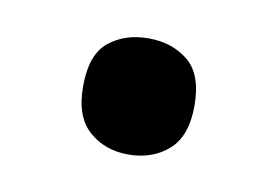

<svg xmlns="http://www.w3.org/2000/svg" viewBox="-34 -471 339 236"><g transform="rotate(10 136.0 -352.5)"><path d="M67 -353Q67 -393 87 -409Q107 -425 136 -425Q166 -425 186 -408.5Q206 -392 206 -353Q206 -315 186 -297.5Q166 -280 136 -280Q107 -280 87 -297.5Q67 -315 67 -353Z"/></g></svg>

Font: Noto Sans Khmer Medium
Style: Regular
Weight: 500
Version: Version 2.003